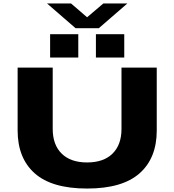

<svg xmlns="http://www.w3.org/2000/svg" viewBox="-20 -1079 1008 1111"><path d="M252 -1059H391L484 -979L578 -1059H717L552 -916H417ZM270 -746V-881H433V-746ZM535 -746V-881H699V-746ZM484 12Q280 12 181 -76Q82 -164 82 -324V-688H285V-333Q285 -241 337 -190Q389 -139 484 -139Q579 -139 631 -190Q683 -241 683 -333V-688H887V-324Q887 -164 787.5 -76Q688 12 484 12Z"/></svg>

Font: Archivo Expanded ExtraBold
Style: Regular
Weight: 800
Width: 7
Designer: Hector Gatti
Foundry: Omnibus-Type
Version: Version 2.001; ttfautohint (v1.8.3)